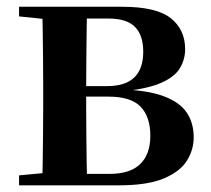

<svg xmlns="http://www.w3.org/2000/svg" viewBox="-20 -556 632 576"><path d="M37.2 0V-29.9L147 -40.2L173.9 -34.4H309.4Q370.3 -34.4 400.6 -63.8Q431 -93.3 431 -148.7Q431 -205.2 402 -235.7Q373 -266.1 306.1 -266.1H173.9V-297.7H301.9Q409.7 -297.7 409.7 -401Q409.7 -449.9 385.1 -475.1Q360.5 -500.4 304.9 -500.4H173.9L147 -495.5L37.2 -506.8V-535.7H346.1Q449 -535.7 492.2 -501.5Q535.4 -467.3 535.4 -408.4Q535.4 -377.9 519.7 -351.4Q504 -324.9 461.3 -306.5Q418.6 -288.2 336.8 -281L338.3 -288Q421.9 -285.7 470.7 -267.5Q519.6 -249.2 540.3 -218.1Q561.1 -186.9 561.1 -144.2Q561.1 -106.6 540.7 -73.9Q520.2 -41.2 471.3 -20.6Q422.3 0 336.3 0ZM105.9 0Q107.6 -25.5 108.1 -67.4Q108.6 -109.4 109.1 -154.7Q109.6 -200 109.6 -234.8V-301.2Q109.6 -335.7 109.1 -381Q108.6 -426.4 108.1 -468.7Q107.6 -511 105.9 -535.7H241.5Q240.5 -511 240 -468.2Q239.5 -425.4 239 -376.5Q238.5 -327.7 238.5 -284.5V-234.8Q238.5 -200 239 -154.7Q239.5 -109.4 240 -67.4Q240.5 -25.5 241.5 0Z"/></svg>

Font: Noto Serif TC
Style: Regular
Weight: 200
Designer: Ryoko NISHIZUKA 西塚涼子 (kana & ideographs); Frank Grießhammer (Latin, Greek & Cyrillic); Wenlong ZHANG 张文龙 (bopomofo); San
Foundry: Adobe
Version: Version 2.001;hotconv 1.1.0;makeotfexe 2.6.0